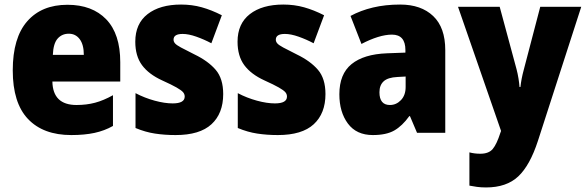

<svg xmlns="http://www.w3.org/2000/svg" viewBox="-20 -583 2573 843"><path d="M276 -562Q385 -562 446.5 -498Q508 -434 508 -310V-225H210Q212 -122 316 -122Q360 -122 397.5 -132Q435 -142 476 -165V-30Q439 -9 395 0.5Q351 10 293 10Q170 10 103 -60.5Q36 -131 36 -274Q36 -417 99.5 -489.5Q163 -562 276 -562ZM282 -435Q252 -435 233 -413.5Q214 -392 212 -342H348Q348 -387 330 -411Q312 -435 282 -435Z M960 -170Q960 -85 908.5 -37.5Q857 10 751 10Q703 10 660.5 3.5Q618 -3 575 -21V-174Q615 -153 659 -141Q703 -129 738 -129Q791 -129 791 -159Q791 -170 783.5 -178.5Q776 -187 755 -199Q734 -211 692 -230Q633 -257 603.5 -297Q574 -337 574 -400Q574 -479 628 -521Q682 -563 775 -563Q823 -563 866 -551Q909 -539 954 -516L908 -393Q876 -410 842 -422Q808 -434 782 -434Q742 -434 742 -409Q742 -400 748.5 -392.5Q755 -385 774.5 -374.5Q794 -364 834 -344Q894 -315 927 -276.5Q960 -238 960 -170Z M1409 -170Q1409 -85 1357.5 -37.5Q1306 10 1200 10Q1152 10 1109.5 3.5Q1067 -3 1024 -21V-174Q1064 -153 1108 -141Q1152 -129 1187 -129Q1240 -129 1240 -159Q1240 -170 1232.5 -178.5Q1225 -187 1204 -199Q1183 -211 1141 -230Q1082 -257 1052.5 -297Q1023 -337 1023 -400Q1023 -479 1077 -521Q1131 -563 1224 -563Q1272 -563 1315 -551Q1358 -539 1403 -516L1357 -393Q1325 -410 1291 -422Q1257 -434 1231 -434Q1191 -434 1191 -409Q1191 -400 1197.5 -392.5Q1204 -385 1223.5 -374.5Q1243 -364 1283 -344Q1343 -315 1376 -276.5Q1409 -238 1409 -170Z M1737 -563Q1829 -563 1882 -512.5Q1935 -462 1935 -363V0H1811L1780 -73H1777Q1746 -30 1711 -10Q1676 10 1617 10Q1545 10 1507.5 -40.5Q1470 -91 1470 -169Q1470 -258 1523.5 -301.5Q1577 -345 1679 -349L1760 -352V-363Q1760 -431 1701 -431Q1673 -431 1639 -420.5Q1605 -410 1567 -390L1519 -513Q1563 -537 1617.5 -550Q1672 -563 1737 -563ZM1725 -245Q1683 -243 1664.5 -226Q1646 -209 1646 -178Q1646 -122 1692 -122Q1720 -122 1740.5 -143.5Q1761 -165 1761 -201V-247Z M1991 -553H2174L2248 -279Q2253 -260 2256.5 -238.5Q2260 -217 2261 -201H2265Q2267 -219 2270.5 -237.5Q2274 -256 2280 -278L2352 -553H2532L2342 35Q2307 143 2255.5 191.5Q2204 240 2114 240Q2092 240 2074 237.5Q2056 235 2041 232V86Q2063 92 2089 92Q2126 92 2143.5 71Q2161 50 2177 0L2180 -8Z"/></svg>

Font: Noto Sans Oriya Cond Blk
Style: Regular
Weight: 900
Width: 3
Designer: Amélie Bonet and Sol Matas
Foundry: Google LLC
Version: Version 2.006; ttfautohint (v1.8.4.7-5d5b)